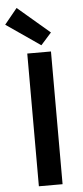

<svg xmlns="http://www.w3.org/2000/svg" viewBox="-78 -1030 462 1065"><g transform="rotate(-5 152.5 -498.0)"><path d="M94 -739H226V0H94ZM-14 -909 57 -996 235 -844 176 -778Z"/></g></svg>

Font: Merged Yaku Han JP SemiBold
Style: Regular
Weight: 600
Designer: Ryoko NISHIZUKA 西塚涼子 (kana, bopomofo & ideographs); Paul D. Hunt (Latin, Greek & Cyrillic); Sandoll Communications 산돌커뮤니
Foundry: Adobe
Version: Version 2.004